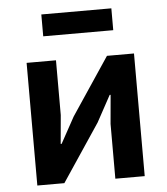

<svg xmlns="http://www.w3.org/2000/svg" viewBox="-52 -768 709 814"><g transform="rotate(-5 302.5 -360.5)"><path d="M154 -628H452V-721H154ZM74 0H189L352 -244L413 -356H417L406 -233V0H531V-522H416L253 -278L192 -167H188L199 -289V-522H74Z"/></g></svg>

Font: Braiins Sans SemiBold
Style: Regular
Weight: 600
Designer: Mike Abbink, Paul van der Laan, Pieter van Rosmalen, Jiri Chlebus, Lubos Buracinsky
Foundry: Bold Monday, Sudetype
Version: Version 1.000;hotconv 1.0.109;makeotfexe 2.5.65596